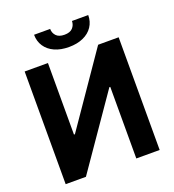

<svg xmlns="http://www.w3.org/2000/svg" viewBox="-157 -1012 1023 1132"><g transform="rotate(-20 354.5 -446.0)"><path d="M205.9 -707V-258.1H211.8L520.8 -707H649.6V0H503.1V-449.1H497.4L187 0H59.9V-707ZM355.5 -753Q304.2 -753 266 -770.2Q227.8 -787.4 206.9 -819Q186 -850.5 186 -891.5H286.9Q286.9 -866 303.8 -848Q320.6 -830.1 355.5 -830.1Q390.2 -830.1 406.8 -847.8Q423.4 -865.4 424 -891.5H525.9Q525.9 -850.5 505 -819Q484.1 -787.4 445.6 -770.2Q407.2 -753 355.5 -753Z"/></g></svg>

Font: WEMIX Pretendard Variable
Style: Regular
Weight: 400
Designer: Base glyphs from Inter by Rasmus Andersson; Hangeul glyphs from Noto Sans CJK(Source Han Sans) by Jang Soo-young and Kan
Foundry: Kil Hyung-jin
Version: Version 1.000;Glyphs 3.2 (3208)